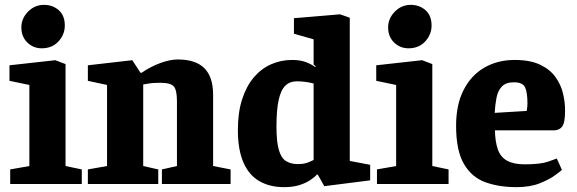

<svg xmlns="http://www.w3.org/2000/svg" viewBox="-20 -758 2378 791"><path d="M22 0V-60L101 -74V-408L19 -425V-489L208 -510L250 -494V-74L317 -60V0ZM152 -559Q117 -559 92.5 -583Q68 -607 68 -645Q68 -682 95.5 -710Q123 -738 161 -738Q197 -738 222 -716Q247 -694 247 -653Q247 -616 221 -587.5Q195 -559 152 -559Z M342 0V-60L421 -74V-408L342 -425V-489L525 -510L559 -458H563Q601 -484 641 -498.5Q681 -513 712 -513Q786 -513 822 -477Q858 -441 858 -367V-74L930 -60V0H647V-60L709 -74V-341Q709 -387 696 -402Q683 -417 639 -417Q626 -417 611 -416Q596 -415 570 -410V-74L632 -60V0Z M1150 13Q1091 13 1048 -12Q1005 -37 982.5 -89.5Q960 -142 960 -222Q960 -295 977.5 -349Q995 -403 1025.5 -439Q1056 -475 1096.5 -493Q1137 -511 1183 -511Q1217 -511 1240.5 -502Q1264 -493 1278 -482L1281 -485L1272 -492V-596L1191 -619V-683L1381 -699L1421 -685V-95L1505 -79V-15L1316 9L1289 -39H1286Q1275 -27 1256.5 -15Q1238 -3 1212 5Q1186 13 1150 13ZM1207 -82Q1229 -82 1244 -87Q1259 -92 1272 -99V-414Q1257 -418 1239.5 -420.5Q1222 -423 1202 -423Q1174 -423 1155.5 -405Q1137 -387 1128 -346Q1119 -305 1119 -236Q1119 -173 1129 -139.5Q1139 -106 1159 -94Q1179 -82 1207 -82Z M1533 0V-60L1612 -74V-408L1530 -425V-489L1719 -510L1761 -494V-74L1828 -60V0ZM1663 -559Q1628 -559 1603.5 -583Q1579 -607 1579 -645Q1579 -682 1606.5 -710Q1634 -738 1672 -738Q1708 -738 1733 -716Q1758 -694 1758 -653Q1758 -616 1732 -587.5Q1706 -559 1663 -559Z M2108 13Q2035 13 1979 -7.5Q1923 -28 1891 -83Q1859 -138 1859 -240Q1859 -327 1890 -387.5Q1921 -448 1975.5 -479.5Q2030 -511 2100 -511Q2164 -511 2205 -491.5Q2246 -472 2268.5 -440.5Q2291 -409 2299.5 -373Q2308 -337 2308 -303Q2308 -252 2296 -236.5Q2284 -221 2262 -221H2019Q2020 -174 2031 -142.5Q2042 -111 2069 -96Q2096 -81 2142 -81Q2206 -81 2238 -92Q2270 -103 2274 -105L2295 -58Q2291 -54 2267.5 -36.5Q2244 -19 2204 -3Q2164 13 2108 13ZM2018 -293 2150 -301Q2153 -319 2153 -331Q2153 -378 2143 -398.5Q2133 -419 2097 -419Q2064 -419 2047.5 -401.5Q2031 -384 2025.5 -355.5Q2020 -327 2018 -293Z"/></svg>

Font: Faustina Light ExtraBold
Style: Regular
Weight: 800
Version: Version 1.200